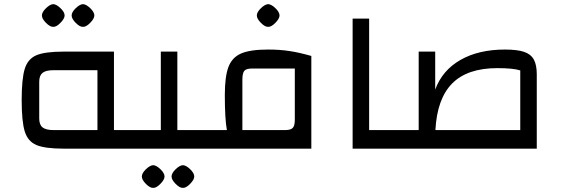

<svg xmlns="http://www.w3.org/2000/svg" viewBox="-20 -720 2715 930"><path d="M85 0ZM639 -90V0H288Q198 0 156.5 -17.5Q115 -35 100 -83Q85 -131 85 -235Q85 -339 100 -387Q115 -435 156.5 -452.5Q198 -470 288 -470H532V-90ZM452 -380H239Q202 -380 186 -367Q170 -354 170 -324V-146Q170 -116 186 -103Q202 -90 239 -90H452ZM183 -645Q183 -661 202.5 -680Q222 -699 238 -700Q254 -699 273.5 -680Q293 -661 293 -645Q293 -630 273 -609.5Q253 -589 238 -590Q223 -589 203 -609Q183 -629 183 -645ZM327 -645Q327 -661 346.5 -680Q366 -699 382 -700Q398 -699 417.5 -680Q437 -661 437 -645Q437 -630 417 -609.5Q397 -589 382 -590Q367 -589 347 -609Q327 -629 327 -645Z M619 0ZM959 -90V0H599V-90H759V-470H839V-90ZM667 135Q667 119 686.5 100Q706 81 722 80Q738 81 757.5 100Q777 119 777 135Q777 150 757 170.5Q737 191 722 190Q707 191 687 171Q667 151 667 135ZM811 135Q811 119 830.5 100Q850 81 866 80Q882 81 901.5 100Q921 119 921 135Q921 150 901 170.5Q881 191 866 190Q851 191 831 171Q811 151 811 135Z M939 0ZM1079 -90Q1069 -143 1069 -260Q1069 -349 1086.5 -395.5Q1104 -442 1148 -461Q1192 -480 1279 -480Q1334 -480 1381 -473Q1428 -466 1488 -449V0H919V-90ZM1408 -140V-388H1200Q1173 -388 1163.5 -377Q1154 -366 1154 -333V-90H1362Q1388 -90 1398 -100.5Q1408 -111 1408 -140ZM1224 -645Q1224 -661 1243.5 -680Q1263 -699 1279 -700Q1295 -699 1314.5 -680Q1334 -661 1334 -645Q1334 -630 1314 -609.5Q1294 -589 1279 -590Q1264 -589 1244 -609Q1224 -629 1224 -645Z M1688 -630H1768V-90H1888V0H1688Z M2580 -360V0H1848V-90H2008V-470H2088V-286Q2122 -379 2210 -429.5Q2298 -480 2426 -480Q2485 -480 2518 -469Q2551 -458 2565.5 -432Q2580 -406 2580 -360ZM2500 -90V-379Q2465 -390 2389 -390Q2244 -390 2170.5 -316Q2097 -242 2089 -90Z"/></svg>

Font: Changa
Style: Regular
Weight: 400
Designer: Eduardo Rodriguez Tunni
Foundry: Eduardo Rodriguez Tunni
Version: Version 2.002; ttfautohint (v1.5.10-5e6f)